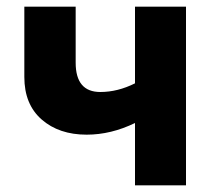

<svg xmlns="http://www.w3.org/2000/svg" viewBox="-20 -556 646 576"><path d="M207 -536V-368Q207 -280 281 -280Q333 -280 385 -306V-536H538V0H385V-187Q313 -152 240 -152Q157 -152 105 -197.5Q53 -243 53 -325V-536Z"/></svg>

Font: Quicksand
Style: Bold
Weight: 700
Version: Version 3.000